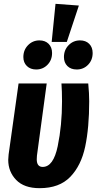

<svg xmlns="http://www.w3.org/2000/svg" viewBox="-20 -967 507 1003"><path d="M446 -438Q446 -300 425 -201Q404 -102 347 -43Q290 16 187 16Q106 16 64.5 -27Q23 -70 23 -132Q23 -142 25 -160L77 -531H224L173 -154Q172 -147 172 -135Q172 -95 203 -95Q259 -95 281.5 -203.5Q304 -312 304 -438Q304 -491 301 -531H441Q446 -478 446 -438ZM270 -947 392 -938 329 -748H250ZM252 -690Q252 -653 228 -628.5Q204 -604 169 -604Q139 -604 120.5 -622Q102 -640 102 -669Q102 -706 126.5 -731Q151 -756 186 -756Q216 -756 234 -738Q252 -720 252 -690ZM464 -690Q464 -653 440 -628.5Q416 -604 381 -604Q350 -604 332 -622Q314 -640 314 -669Q314 -706 338.5 -731Q363 -756 398 -756Q428 -756 446 -738Q464 -720 464 -690Z"/></svg>

Font: Fira Sans Extra Condensed
Style: Bold Italic
Weight: 700
Width: 3
Italic angle: -8°
Designer: Carrois Corporate & Edenspiekermann AG
Foundry: Carrois Corporate GbR & Edenspiekermann AG
Version: Version 4.203